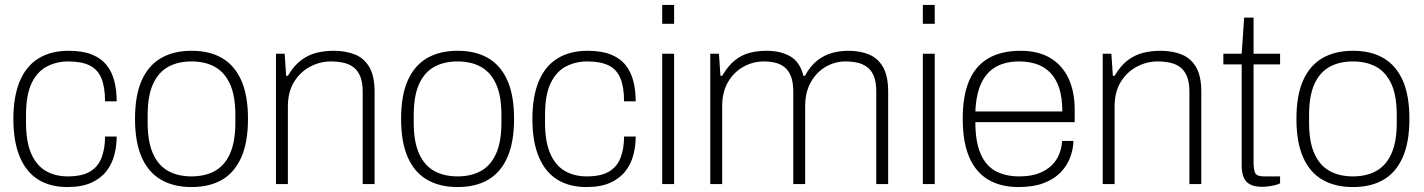

<svg xmlns="http://www.w3.org/2000/svg" viewBox="-20 -743 5749 775"><path d="M252 12Q183 12 134.5 -18Q86 -48 60 -109.5Q34 -171 34 -263Q34 -353 59.5 -414.5Q85 -476 135 -507Q185 -538 257 -538Q313 -538 350.5 -523Q388 -508 410 -480.5Q432 -453 441.5 -415.5Q451 -378 451 -334H404Q404 -391 389.5 -426.5Q375 -462 342.5 -478.5Q310 -495 255 -495Q209 -495 170 -475Q131 -455 108 -408Q85 -361 85 -278V-248Q85 -171 106 -123Q127 -75 165 -53Q203 -31 253 -31Q311 -31 343.5 -50.5Q376 -70 390 -106.5Q404 -143 404 -192H451Q451 -154 441.5 -117.5Q432 -81 409.5 -52Q387 -23 348.5 -5.5Q310 12 252 12Z M753 12Q681 12 630 -17.5Q579 -47 552 -108Q525 -169 525 -263Q525 -358 552 -418.5Q579 -479 630 -508.5Q681 -538 753 -538Q826 -538 876.5 -508.5Q927 -479 954 -418.5Q981 -358 981 -263Q981 -169 954 -108Q927 -47 876.5 -17.5Q826 12 753 12ZM753 -31Q808 -31 847.5 -53Q887 -75 908.5 -123Q930 -171 930 -248V-278Q930 -356 908.5 -403.5Q887 -451 847.5 -473Q808 -495 753 -495Q698 -495 658.5 -473Q619 -451 597.5 -403.5Q576 -356 576 -278V-248Q576 -171 597.5 -123Q619 -75 658.5 -53Q698 -31 753 -31Z M1094 0V-526H1129L1135 -437H1142Q1166 -478 1195.5 -500Q1225 -522 1258 -530Q1291 -538 1327 -538Q1377 -538 1414 -522.5Q1451 -507 1471.5 -471Q1492 -435 1492 -373V0H1444V-373Q1444 -411 1434 -435Q1424 -459 1406.5 -472Q1389 -485 1365.5 -490Q1342 -495 1315 -495Q1272 -495 1232 -474Q1192 -453 1167 -412.5Q1142 -372 1142 -313V0Z M1827 12Q1755 12 1704 -17.5Q1653 -47 1626 -108Q1599 -169 1599 -263Q1599 -358 1626 -418.5Q1653 -479 1704 -508.5Q1755 -538 1827 -538Q1900 -538 1950.5 -508.5Q2001 -479 2028 -418.5Q2055 -358 2055 -263Q2055 -169 2028 -108Q2001 -47 1950.5 -17.5Q1900 12 1827 12ZM1827 -31Q1882 -31 1921.5 -53Q1961 -75 1982.5 -123Q2004 -171 2004 -248V-278Q2004 -356 1982.5 -403.5Q1961 -451 1921.5 -473Q1882 -495 1827 -495Q1772 -495 1732.5 -473Q1693 -451 1671.5 -403.5Q1650 -356 1650 -278V-248Q1650 -171 1671.5 -123Q1693 -75 1732.5 -53Q1772 -31 1827 -31Z M2347 12Q2278 12 2229.5 -18Q2181 -48 2155 -109.5Q2129 -171 2129 -263Q2129 -353 2154.5 -414.5Q2180 -476 2230 -507Q2280 -538 2352 -538Q2408 -538 2445.5 -523Q2483 -508 2505 -480.5Q2527 -453 2536.5 -415.5Q2546 -378 2546 -334H2499Q2499 -391 2484.5 -426.5Q2470 -462 2437.5 -478.5Q2405 -495 2350 -495Q2304 -495 2265 -475Q2226 -455 2203 -408Q2180 -361 2180 -278V-248Q2180 -171 2201 -123Q2222 -75 2260 -53Q2298 -31 2348 -31Q2406 -31 2438.5 -50.5Q2471 -70 2485 -106.5Q2499 -143 2499 -192H2546Q2546 -154 2536.5 -117.5Q2527 -81 2504.5 -52Q2482 -23 2443.5 -5.5Q2405 12 2347 12Z M2653 -647V-723H2701V-647ZM2653 0V-526H2701V0Z M2847 0V-526H2882L2888 -437H2895Q2919 -478 2947 -500Q2975 -522 3007 -530Q3039 -538 3075 -538Q3131 -538 3170 -515.5Q3209 -493 3223 -437H3229Q3251 -477 3278.5 -498.5Q3306 -520 3338 -529Q3370 -538 3405 -538Q3453 -538 3489 -522.5Q3525 -507 3545 -471Q3565 -435 3565 -373V0H3517V-373Q3517 -411 3507.5 -435Q3498 -459 3480.5 -472Q3463 -485 3441 -490Q3419 -495 3393 -495Q3351 -495 3314 -474Q3277 -453 3253.5 -412.5Q3230 -372 3230 -313V0H3182V-373Q3182 -411 3172.5 -435Q3163 -459 3146.5 -472Q3130 -485 3108.5 -490Q3087 -495 3063 -495Q3020 -495 2981.5 -474Q2943 -453 2919 -412.5Q2895 -372 2895 -313V0Z M3705 -647V-723H3753V-647ZM3705 0V-526H3753V0Z M4091 12Q4020 12 3969.5 -17.5Q3919 -47 3892.5 -108Q3866 -169 3866 -263Q3866 -358 3892.5 -418.5Q3919 -479 3971 -508.5Q4023 -538 4099 -538Q4171 -538 4219.5 -509Q4268 -480 4293 -426.5Q4318 -373 4318 -300V-250H3917Q3917 -170 3938.5 -121.5Q3960 -73 3999.5 -52Q4039 -31 4094 -31Q4140 -31 4172 -43Q4204 -55 4224.5 -75Q4245 -95 4255.5 -121Q4266 -147 4267 -174H4313Q4312 -140 4299.5 -107Q4287 -74 4261 -47Q4235 -20 4193 -4Q4151 12 4091 12ZM3917 -293H4268Q4268 -350 4255 -388.5Q4242 -427 4218.5 -450.5Q4195 -474 4163.5 -484.5Q4132 -495 4094 -495Q4039 -495 4000.5 -473.5Q3962 -452 3941 -407.5Q3920 -363 3917 -293Z M4431 0V-526H4466L4472 -437H4479Q4503 -478 4532.5 -500Q4562 -522 4595 -530Q4628 -538 4664 -538Q4714 -538 4751 -522.5Q4788 -507 4808.5 -471Q4829 -435 4829 -373V0H4781V-373Q4781 -411 4771 -435Q4761 -459 4743.5 -472Q4726 -485 4702.5 -490Q4679 -495 4652 -495Q4609 -495 4569 -474Q4529 -453 4504 -412.5Q4479 -372 4479 -313V0Z M5074 11Q5043 11 5025 1Q5007 -9 4999.5 -28.5Q4992 -48 4992 -74V-483H4918V-526H4992L5002 -672H5040V-526H5147V-483H5040V-88Q5040 -58 5046.5 -44.5Q5053 -31 5081 -31H5147V-3Q5137 2 5124 5Q5111 8 5098 9.5Q5085 11 5074 11Z M5441 12Q5369 12 5318 -17.5Q5267 -47 5240 -108Q5213 -169 5213 -263Q5213 -358 5240 -418.5Q5267 -479 5318 -508.5Q5369 -538 5441 -538Q5514 -538 5564.5 -508.5Q5615 -479 5642 -418.5Q5669 -358 5669 -263Q5669 -169 5642 -108Q5615 -47 5564.5 -17.5Q5514 12 5441 12ZM5441 -31Q5496 -31 5535.5 -53Q5575 -75 5596.5 -123Q5618 -171 5618 -248V-278Q5618 -356 5596.5 -403.5Q5575 -451 5535.5 -473Q5496 -495 5441 -495Q5386 -495 5346.5 -473Q5307 -451 5285.5 -403.5Q5264 -356 5264 -278V-248Q5264 -171 5285.5 -123Q5307 -75 5346.5 -53Q5386 -31 5441 -31Z"/></svg>

Font: Archivo SemiBold Thin
Style: Regular
Weight: 250
Version: Version 2.001